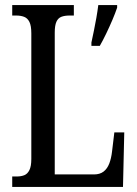

<svg xmlns="http://www.w3.org/2000/svg" viewBox="-20 -734 538 754"><path d="M28 0V-41H47Q63 -41 75.5 -46Q88 -51 95.5 -66Q103 -81 103 -110V-603Q103 -633 95.5 -648Q88 -663 74.5 -668Q61 -673 44 -673H28V-714H270V-673H253Q234 -673 221 -668Q208 -663 201.5 -648.5Q195 -634 195 -606V-49H349Q372 -49 386.5 -60Q401 -71 409 -91.5Q417 -112 420 -139L429 -214H468L463 0ZM339 -567Q344 -590 349 -614.5Q354 -639 358.5 -664.5Q363 -690 366 -714H440V-704Q433 -683 421.5 -656Q410 -629 397 -602Q384 -575 372 -554H339Z"/></svg>

Font: Noto Serif Khmer ExtraCondensed
Style: Regular
Weight: 400
Width: 2
Designer: Danh Hong and the Monotype Design Team
Foundry: Monotype Imaging Inc.
Version: Version 2.004